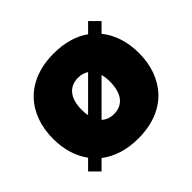

<svg xmlns="http://www.w3.org/2000/svg" viewBox="-134 -710 886 886"><g transform="rotate(-45 309.5 -267.0)"><path d="M81.1 -2.9 125 -46.9C170.9 -11.2 232.4 9.8 309.6 9.8C495.1 9.8 589.8 -111.3 589.8 -267.6C589.8 -339.4 569.8 -403.8 530.3 -452.1L571.8 -493.7L527.8 -537.6L484.9 -494.6C440.4 -526.4 381.8 -544.4 309.6 -544.4C124 -544.4 29.3 -423.8 29.3 -267.6C29.3 -200.2 46.9 -139.2 82 -91.8L37.1 -46.9ZM217.3 -267.6C216.8 -349.1 255.9 -385.7 309.6 -385.7C329.1 -385.7 346.7 -380.9 361.3 -371.1L220.7 -230.5C218.3 -241.7 217.3 -253.9 217.3 -267.6ZM249.5 -171.4 396 -317.9C399.9 -303.7 401.9 -286.6 401.9 -267.6C401.4 -186 363.3 -149.4 309.6 -149.4C286.1 -149.4 265.1 -156.7 249.5 -171.4Z"/></g></svg>

Font: Wand UI Pro Black
Style: Regular
Weight: 900
Designer: Andreas Faust
Version: Version 1.003;FEAKit 1.0